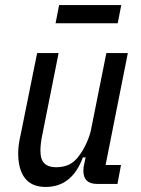

<svg xmlns="http://www.w3.org/2000/svg" viewBox="-20 -728 559 760"><path d="M212 -518 148 -197Q140 -160 140 -132Q140 -96 156 -81Q172 -66 202 -66Q229 -66 250 -75Q271 -84 288 -105Q308 -130 322.5 -162Q337 -194 342 -223L401 -518H486L398 -75H459L445 0H364Q310 0 310 -52Q310 -60 311 -67Q312 -74 314 -82L319 -105H308Q265 12 161 12Q106 12 79 -22.5Q52 -57 52 -121Q52 -138 54.5 -156.5Q57 -175 62 -196L127 -518ZM214 -708H460L446 -636H200Z"/></svg>

Font: IBM Plex Sans Cond Text
Style: Italic
Weight: 450
Width: 3
Italic angle: -11°
Designer: Mike Abbink, Paul van der Laan, Pieter van Rosmalen
Foundry: Bold Monday
Version: Version 1.3